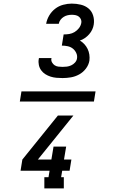

<svg xmlns="http://www.w3.org/2000/svg" viewBox="-20 -875 640 1065"><path d="M327 -442Q310 -442 293 -443.5Q276 -445 260.5 -450Q245 -455 231.5 -463.5Q218 -472 208.5 -485Q199 -498 195.5 -514.5Q192 -531 195 -547Q195 -549 195.5 -550Q196 -551 196 -553H266Q266 -552 265.5 -551.5Q265 -551 265 -550Q263 -539 268.5 -529Q274 -519 283 -513Q292 -507 303.5 -505.5Q315 -504 327 -504Q339 -504 351 -505.5Q363 -507 375 -512.5Q387 -518 396 -528Q405 -538 407 -550Q410 -566 403 -581Q396 -596 384 -605.5Q372 -615 356 -618.5Q340 -622 323 -622L333 -684Q349 -684 364.5 -686.5Q380 -689 394 -697.5Q408 -706 418 -719Q428 -732 431 -748Q433 -758 429 -767.5Q425 -777 417 -783Q409 -789 399 -791Q389 -793 378 -793Q367 -793 355.5 -790.5Q344 -788 333.5 -781.5Q323 -775 315.5 -765Q308 -755 306 -743H236Q240 -767 253 -789Q266 -811 286 -826.5Q306 -842 330.5 -848.5Q355 -855 378 -855Q404 -855 428.5 -849Q453 -843 471 -828Q489 -813 496.5 -789Q504 -765 500 -739Q498 -725 491.5 -711Q485 -697 474.5 -685Q464 -673 451 -664Q438 -655 423 -650Q437 -642 448 -630Q459 -618 466 -603.5Q473 -589 475.5 -572.5Q478 -556 476 -539Q472 -515 456.5 -494.5Q441 -474 419 -462Q397 -450 373.5 -446Q350 -442 327 -442ZM334 170H226V108H249L255 72H94L104 10L301 -234H387L190 10H265L277 -62H347L335 10H376L366 72H325L319 108H334ZM90 -312 99 -368H510L501 -312Z"/></svg>

Font: Iosevka Curly Slab ExObl
Style: Regular
Weight: 400
Width: 7
Italic angle: -9°
Monospace: yes
Designer: Belleve Invis
Foundry: Belleve Invis
Version: Version 11.1.0; ttfautohint (v1.8.3)